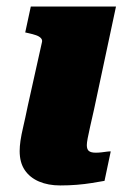

<svg xmlns="http://www.w3.org/2000/svg" viewBox="-20 -561 401 586"><path d="M164 5Q127 5 99 -7Q71 -19 55.5 -42Q40 -65 40 -100Q40 -114 42.5 -131.5Q45 -149 51 -174.5Q57 -200 65 -239L108 -432Q110 -439 105 -444.5Q100 -450 90 -453.5Q80 -457 66 -460L57 -462L74 -541H334L267 -227Q260 -196 255 -174Q250 -152 247.5 -138.5Q245 -125 245 -118Q245 -105 251.5 -100Q258 -95 272 -95Q281 -95 289.5 -96Q298 -97 305 -98Q312 -99 318 -99L299 -9Q282 -6 260.5 -2.5Q239 1 214.5 3Q190 5 164 5Z"/></svg>

Font: Roboto Serif ExtraBold
Style: Italic
Weight: 800
Italic angle: -10°
Version: Version 1.007